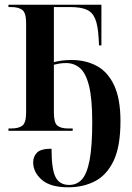

<svg xmlns="http://www.w3.org/2000/svg" viewBox="-20 -556 559 816"><path d="M270 240Q194 240 157.5 208Q121 176 121 134Q121 109 137.5 92.5Q154 76 199 76Q199 163 216 196.5Q233 230 274 230Q307 230 328.5 206Q350 182 361 123.5Q372 65 372 -37Q372 -136 358.5 -190.5Q345 -245 320 -266.5Q295 -288 261 -288Q246 -288 233.5 -286Q221 -284 209 -281V-78Q209 -34 224 -22Q239 -10 269 -10H289V0H16V-10H28Q60 -10 75.5 -22.5Q91 -35 91 -78V-457Q91 -502 74.5 -514Q58 -526 28 -526H16V-536H411V-363H401L399 -397Q396 -448 384.5 -476Q373 -504 348 -515Q323 -526 279 -526H209V-292Q224 -296 242.5 -298.5Q261 -301 284 -301Q344 -301 391 -276Q438 -251 465 -193.5Q492 -136 492 -41Q492 66 463 127Q434 188 384 214Q334 240 270 240Z"/></svg>

Font: Noto Serif Display Condensed SemiBold
Style: Regular
Weight: 600
Width: 3
Designer: Monotype Design Team
Foundry: Monotype Imaging Inc.
Version: Version 2.009